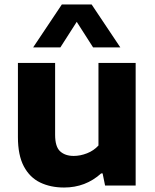

<svg xmlns="http://www.w3.org/2000/svg" viewBox="-20 -828 690 857"><path d="M266 9Q205.5 9 159 -13.5Q112.5 -36 86.2 -85.8Q60 -135.5 60 -216V-547H226V-226.5Q226 -173 248.5 -152.5Q271 -132 309 -132Q338.5 -132 368.5 -143.8Q398.5 -155.5 419.5 -178.5V-547H585.5V0H449L438 -54H431.5Q362 9 266 9ZM128 -616.5 256 -808H389L517 -616.5H395.5L322.5 -730.5L249.5 -616.5Z"/></svg>

Font: Encode Sans SemiExpanded SemiExpanded
Style: Bold
Weight: 700
Width: 6
Designer: Multiple Designers
Foundry: Impallari Type
Version: Version 3.000; ttfautohint (v1.8.3) -l 8 -r 50 -G 200 -x 14 